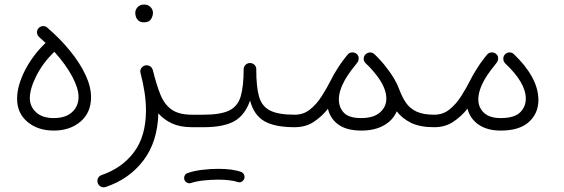

<svg xmlns="http://www.w3.org/2000/svg" viewBox="-20 -547 2448 833"><path d="M54.2 -118.2Q54.2 -174.8 87.9 -241Q121.6 -307.1 177.7 -360.8Q164.1 -374 149.9 -386.2Q141.6 -393.6 140.6 -404.8Q139.6 -416 147 -424.3Q153.8 -432.6 165.3 -433.6Q176.8 -434.6 185.1 -427.2Q240.7 -379.4 283.7 -326.7Q326.7 -273.9 350.8 -222.4Q375 -170.9 375 -125.5Q375 -58.1 329.1 -19.3Q283.2 19.5 213.4 19.5Q144 19.5 99.1 -18.3Q54.2 -56.2 54.2 -118.2ZM109.4 -121.1Q109.4 -85.4 136.2 -60.1Q163.1 -34.7 213.4 -34.7Q264.6 -34.7 292.7 -60.5Q320.8 -86.4 320.8 -126.5Q320.8 -163.6 293.2 -215.3Q265.6 -267.1 215.8 -322.3Q166 -274.4 137.7 -218Q109.4 -161.6 109.4 -121.1Z M438.5 264.2Q426.3 268.1 416.7 262.2Q407.2 256.3 403.8 246.6Q400.4 233.9 406 224.6Q411.6 215.3 420.9 212.4Q509.8 182.1 561.5 112.8Q613.3 43.5 613.3 -68.4Q613.3 -105.5 607.2 -146Q601.1 -186.5 589.8 -229.5L589.4 -231.9Q586.9 -242.2 593.3 -251.5Q599.6 -260.7 609.9 -263.2Q616.7 -264.6 623.5 -262.7Q635.7 -259.8 641.1 -248Q642.1 -245.6 643.1 -242.7Q658.2 -181.6 675.3 -138.2Q692.4 -94.7 724.1 -72Q755.9 -49.3 813.5 -49.3H814Q825.2 -49.3 833 -41.3Q840.8 -33.2 840.8 -22Q840.8 -10.7 833 -2.9Q825.2 4.9 814 4.9H813.5Q762.2 4.9 726.8 -11.2Q691.4 -27.3 667 -55.2Q663.6 68.8 601.8 149.7Q540 230.5 438.5 264.2ZM566.9 -491.7Q566.9 -504.9 577.1 -516.1Q587.4 -527.3 605.5 -527.3Q627 -527.3 637.7 -510.7Q643.6 -501.5 643.6 -490.7Q643.6 -478.5 635.5 -464.4Q627.4 -450.2 604.5 -450.2Q589.4 -450.2 581.1 -457.5Q572.8 -464.8 569.8 -474.1Q566.9 -482.4 566.9 -491.7Z M786.6 -22Q786.6 -33.2 794.7 -41.3Q802.7 -49.3 814 -49.3H862.8Q874 -49.3 882.3 -41.3Q890.6 -33.2 890.6 -22Q890.6 -10.7 882.3 -2.9Q874 4.9 862.8 4.9H814Q802.7 4.9 794.7 -2.9Q786.6 -10.7 786.6 -22Z M835.4 -22Q835.4 -33.2 843.5 -41.3Q851.6 -49.3 862.8 -49.3Q937 -49.3 974.4 -67.6Q1011.7 -85.9 1024.4 -129.2Q1037.1 -172.4 1037.1 -247.1Q1038.1 -259.8 1046.6 -267.1Q1055.2 -274.4 1066.4 -273.4Q1077.6 -272.9 1085.2 -264.6Q1092.8 -256.3 1091.8 -245.1Q1091.8 -171.9 1103.5 -129.2Q1115.2 -86.4 1150.9 -67.9Q1186.5 -49.3 1258.3 -49.3H1258.8Q1270 -49.3 1277.8 -41.3Q1285.6 -33.2 1285.6 -22Q1285.6 -10.7 1277.8 -2.9Q1270 4.9 1258.8 4.9H1258.3Q1172.4 4.9 1127 -21.2Q1081.5 -47.4 1064.9 -110.8Q1043 -47.4 996.6 -21.2Q950.2 4.9 862.8 4.9Q851.6 4.9 843.5 -2.9Q835.4 -10.7 835.4 -22ZM779.8 231.9Q777.3 223.1 781.5 214.6Q785.6 206.1 794.9 203.6Q820.8 194.3 856.7 189.9Q892.6 185.5 927.2 185.5Q991.2 185.5 1027.8 199.7Q1037.1 204.6 1040 214.1Q1043 223.6 1037.6 232.4Q1027.3 248 1011.2 242.7Q997.6 237.8 974.6 235.1Q951.7 232.4 927.2 232.4Q893.6 232.4 861.6 236.1Q829.6 239.7 808.6 247.1Q799.3 250 790.8 245.1Q782.2 240.2 779.8 231.9Z M1231.9 -22Q1231.9 -33.2 1239.7 -41.3Q1247.6 -49.3 1258.8 -49.3Q1296.4 -49.3 1324.7 -71.8Q1353 -94.2 1375.7 -129.6Q1398.4 -165 1418 -204.1Q1428.2 -224.6 1442.4 -246.6Q1461.4 -277.8 1488.3 -310.1Q1495.1 -318.8 1507.1 -319.6Q1519 -320.3 1527.3 -313Q1537.6 -304.7 1536.1 -291Q1536.1 -291 1536.1 -290Q1536.1 -290 1536.1 -290Q1535.2 -281.2 1529.8 -274.9Q1517.6 -260.3 1502.9 -240.5Q1488.3 -220.7 1476.6 -200.7Q1450.2 -153.3 1450.2 -115.7Q1450.2 -80.6 1472.2 -57.6Q1494.1 -34.7 1546.9 -34.7Q1600.6 -34.7 1628.4 -59.1Q1656.2 -83.5 1656.2 -119.1Q1656.2 -165 1614.7 -219.2Q1600.6 -237.8 1583.5 -255.9Q1575.7 -263.7 1566.9 -272Q1565.4 -273.4 1564.5 -274.9Q1557.1 -282.2 1557.9 -293.2Q1558.6 -304.2 1565.4 -310.5L1565.9 -311L1566.4 -311.5L1566.9 -312L1567.4 -312.5Q1567.9 -313 1568.4 -313Q1568.8 -314 1569.8 -314.5Q1569.8 -314.5 1570.3 -314.5Q1571.3 -315.4 1572.3 -315.9Q1572.3 -315.9 1572.3 -315.9Q1575.7 -317.9 1579.1 -318.8Q1579.1 -318.8 1579.6 -318.8Q1580.6 -318.8 1581.5 -318.8Q1581.5 -318.8 1582 -319.3Q1583 -319.3 1584 -319.3Q1584.5 -319.3 1585 -319.3Q1585.4 -319.3 1586.4 -319.3Q1586.9 -319.3 1587.9 -319.3Q1587.9 -319.3 1588.4 -319.3Q1589.8 -319.3 1590.8 -318.8Q1590.8 -318.8 1590.8 -318.8Q1592.3 -318.8 1593.3 -318.4Q1593.3 -318.4 1593.3 -318.4Q1595.7 -317.9 1598.1 -316.4Q1598.1 -316.4 1598.1 -316.4Q1599.1 -315.9 1600.1 -315.4Q1600.1 -315.4 1600.6 -314.9Q1601.6 -314.5 1602.1 -314Q1602.5 -314 1602.5 -313.5Q1603.5 -313 1604.5 -312Q1635.7 -282.2 1657.7 -252.4Q1695.8 -204.6 1713.4 -156.2Q1725.6 -123.5 1742.4 -99.6Q1759.3 -75.7 1788.1 -62.5Q1816.9 -49.3 1863.3 -49.3H1863.8Q1875 -49.3 1882.8 -41.3Q1890.6 -33.2 1890.6 -22Q1890.6 -10.7 1882.8 -2.9Q1875 4.9 1863.8 4.9H1863.3Q1801.3 4.9 1762.7 -14.4Q1724.1 -33.7 1701.2 -64Q1685.5 -25.9 1645.8 -3.2Q1606 19.5 1547.9 19.5Q1484.4 19.5 1448.5 -6.3Q1412.6 -32.2 1402.8 -75.2Q1377 -42 1341.6 -18.6Q1306.2 4.9 1258.8 4.9Q1247.6 4.9 1239.7 -2.9Q1231.9 -10.7 1231.9 -22Z M1836.9 -22Q1836.9 -33.2 1844.7 -41.3Q1852.5 -49.3 1863.8 -49.3Q1901.4 -49.3 1929.7 -71.8Q1958 -94.2 1980.7 -129.6Q2003.4 -165 2022.9 -204.1Q2033.2 -224.6 2047.4 -246.6Q2066.4 -277.8 2093.3 -310.1Q2100.1 -318.8 2112.1 -319.6Q2124 -320.3 2132.3 -313Q2142.6 -304.7 2141.1 -291Q2141.1 -291 2141.1 -290Q2141.1 -290 2141.1 -290Q2140.1 -281.2 2134.8 -274.9Q2122.6 -260.3 2107.9 -240.5Q2093.3 -220.7 2081.5 -200.7Q2055.2 -153.3 2055.2 -115.7Q2055.2 -80.6 2079.8 -57.6Q2104.5 -34.7 2151.9 -34.7Q2210.9 -34.7 2236.1 -59.1Q2261.2 -83.5 2261.2 -119.1Q2261.2 -188 2171.9 -272Q2164.1 -280.3 2163.6 -291.5Q2163.1 -302.7 2170.9 -311Q2178.7 -319.3 2190.2 -319.6Q2201.7 -319.8 2209.5 -312Q2261.2 -262.7 2288.6 -212.4Q2315.9 -162.1 2315.9 -113.3Q2315.9 -55.2 2274.7 -17.8Q2233.4 19.5 2152.8 19.5Q2093.8 19.5 2056.4 -6.3Q2019 -32.2 2008.3 -75.7Q1981.9 -42 1946.5 -18.6Q1911.1 4.9 1863.8 4.9Q1852.5 4.9 1844.7 -2.9Q1836.9 -10.7 1836.9 -22Z"/></svg>

Font: Mikhak-DS2-FD Light
Style: Regular
Weight: 300
Designer: Amin Abedi
Version: Version 3.2